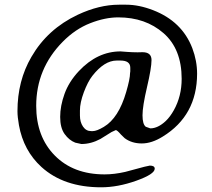

<svg xmlns="http://www.w3.org/2000/svg" viewBox="-20 -671 905 821"><path d="M537.1 -381.3Q537.1 -412.1 495.1 -412.1H479Q426.3 -412.1 375 -346.7Q355.5 -321.8 338.6 -276.9Q321.8 -231.9 321.8 -198.2V-177.2Q321.8 -148.9 335 -129.6Q348.1 -110.4 369.6 -110.4H377Q393.6 -110.4 423.8 -128.4Q487.3 -166 519.5 -277.3Q536.1 -334 536.1 -358.4L537.1 -365.7ZM317.4 -367.2Q396.5 -451.2 495.6 -451.2L521.5 -449.2L545.4 -447.8L568.4 -447.3L589.4 -447.8Q627.9 -447.8 627.9 -414.1Q627.9 -380.4 608.6 -298.3Q589.4 -216.3 589.4 -178Q589.4 -139.6 603.5 -128.9L622.6 -122.1Q655.3 -122.1 689 -153.8Q707.5 -171.4 723.6 -200.2Q756.8 -259.8 756.8 -334Q756.8 -461.4 679.4 -529.1Q602.1 -596.7 485.8 -596.7Q429.2 -596.7 365.7 -571.8Q301.8 -546.9 248 -492.2Q134.8 -377.4 134.8 -218.3Q134.8 -86.4 214.4 -5.9Q293.9 74.7 427.2 74.7Q468.8 74.7 515.6 64L597.7 42L620.6 37.1Q641.6 37.1 641.6 50.3Q641.6 73.7 562.7 101.8Q483.9 129.9 412.6 129.9Q252.9 129.9 157.2 43Q80.6 -26.9 61 -135.7Q54.7 -170.9 54.7 -195.8Q54.7 -325.7 114.3 -427.7Q183.1 -546.9 312.5 -607.9Q404.3 -650.9 488.8 -650.9H519.5Q574.2 -650.9 634.8 -627.4Q758.3 -579.6 802.2 -465.3Q822.8 -411.1 822.8 -355.5Q822.3 -176.8 675.8 -86.9Q628.9 -57.6 586.2 -57.6Q543.5 -57.6 513.2 -80.1L497.6 -95.2Q481 -114.7 475.1 -114.7L457 -106.4L409.2 -76.7Q369.1 -55.2 328.1 -55.2L301.8 -61Q275.4 -71.3 256.3 -97.9Q237.3 -124.5 237.3 -171.1Q237.3 -217.8 255.9 -269.5Q274.4 -321.3 317.4 -367.2Z"/></svg>

Font: Averia Serif Libre
Style: Italic
Weight: 400
Italic angle: -7.90001°
Version: Version 1.002